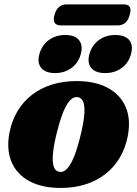

<svg xmlns="http://www.w3.org/2000/svg" viewBox="-20 -866 643 900"><path d="M338.5 -486Q426 -486 485 -454.2Q544 -422.5 569 -364.8Q594 -307 579 -228.5Q568 -171.5 541 -126.2Q514 -81 473.2 -49.5Q432.5 -18 379.8 -1.5Q327 15 264.5 15Q177 15 118 -16.8Q59 -48.5 34.2 -106.5Q9.5 -164.5 24 -242.5Q35 -299.5 62 -344.8Q89 -390 129.8 -421.5Q170.5 -453 223.2 -469.5Q276 -486 338.5 -486ZM255.5 -61Q266.5 -58.5 276.8 -62.5Q287 -66.5 297 -78Q307 -89.5 316.8 -108.5Q326.5 -127.5 336 -155.5Q345.5 -183.5 355 -220.5Q370 -279.5 374.2 -320.2Q378.5 -361 372 -383.5Q365.5 -406 347.5 -410Q336.5 -412.5 326.2 -408.5Q316 -404.5 306 -393Q296 -381.5 286.2 -362.5Q276.5 -343.5 267 -315.5Q257.5 -287.5 248 -250.5Q233 -192 228.8 -151Q224.5 -110 231.2 -87.5Q238 -65 255.5 -61ZM238 -523.5Q193.5 -523.5 173.5 -547.2Q153.5 -571 164.5 -612Q176 -654 208.5 -678Q241 -702 285.5 -702Q330.5 -702 350.2 -678Q370 -654 358.5 -612Q347.5 -571.5 315.2 -547.5Q283 -523.5 238 -523.5ZM472.5 -523.5Q428 -523.5 408 -547.2Q388 -571 399 -612Q410.5 -653.5 443 -677.8Q475.5 -702 520 -702Q566 -702 585.8 -678Q605.5 -654 594 -612Q583 -571.5 550.8 -547.5Q518.5 -523.5 472.5 -523.5ZM235.5 -796Q242.5 -822 257.2 -833.8Q272 -845.5 292.5 -845.5H559.5Q580 -845.5 587.8 -834Q595.5 -822.5 588 -796.5Q581.5 -770.5 567 -758.8Q552.5 -747 532 -747H264.5Q244.5 -747 236.5 -759Q228.5 -771 235.5 -796Z"/></svg>

Font: Fraunces
Style: Italic
Weight: 900
Italic angle: -16°
Version: Version 1.000;[0bf87f6ff]